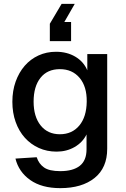

<svg xmlns="http://www.w3.org/2000/svg" viewBox="-20 -812 650 994"><path d="M292 162Q196 162 136.5 120Q77 78 60 9L170 2Q181 36 208 55Q235 74 292 74Q358 74 393 46.5Q428 19 428 -39V-116Q408 -75 366.5 -51Q325 -27 273 -27Q223 -27 181 -46Q139 -65 108.5 -99Q78 -133 61 -180.5Q44 -228 44 -285Q44 -342 61 -389.5Q78 -437 108 -471.5Q138 -506 179.5 -525Q221 -544 270 -544Q327 -544 370 -518.5Q413 -493 432 -448V-532H535V-42Q535 57 469.5 109.5Q404 162 292 162ZM290 -117Q353 -117 390.5 -162Q428 -207 429 -286Q430 -364 392 -409Q354 -454 290 -454Q225 -454 189.5 -409Q154 -364 154 -286Q154 -208 190.5 -162.5Q227 -117 290 -117ZM238 -599V-689L299 -792H367L313 -698H348V-599Z"/></svg>

Font: Geist Med
Style: Regular
Weight: 400
Designer: Basement.studio, Andrés Briganti, Mateo Zaragoza
Foundry: Basement.studio, Vercel, Andrés Briganti, Guido Ferreyra, Mateo Zaragoza
Version: Version 1.401